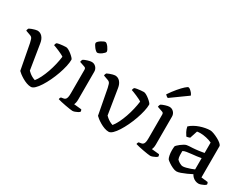

<svg xmlns="http://www.w3.org/2000/svg" viewBox="-70 -1296 2394 1842"><g transform="rotate(30 1127.0 -374.5)"><path d="M302 0Q279.2 0 253.2 -9.4Q227.2 -18.9 203.9 -32.8Q180.6 -46.7 163 -60.3Q145.5 -73.8 138.3 -82L85.2 -361Q81.5 -377.5 75.1 -398.4Q68.7 -419.2 47.6 -426.5L-5 -445.4Q-4.7 -456.5 -1.1 -463.9Q2.6 -471.3 4.4 -473.8Q15.1 -479.6 31.3 -485.6Q47.5 -491.7 63.5 -495.8Q79.5 -500 87.8 -500Q120.8 -500 143 -475.3Q165.2 -450.6 171.7 -409.4L216.7 -130Q223.4 -123.3 236 -112.3Q248.7 -101.3 266.5 -91.1Q284.2 -81 303 -75.2Q323.2 -99.7 342.5 -138.3Q361.8 -176.9 377.7 -222.3Q393.6 -267.7 404.4 -314.3Q415.3 -361 420.4 -401.7Q411.8 -408.5 394.7 -417Q377.5 -425.5 358.1 -434Q338.7 -442.4 321.6 -449Q304.4 -455.5 295.4 -458.3Q296.6 -467 299.4 -474.5Q302.2 -481.9 305.7 -485.5Q315.7 -490.2 333.6 -493.1Q351.5 -496 371.6 -498Q391.7 -500 406 -500Q417.4 -500 434.8 -490.2Q452.2 -480.4 469.5 -466.4Q486.8 -452.4 498.3 -439.7Q509.8 -427 509.8 -420.5Q509.8 -388.2 500 -344.9Q490.2 -301.5 473.6 -254.4Q456.9 -207.2 435.4 -162Q413.8 -116.8 390.5 -80.3Q367.3 -43.7 344.4 -21.8Q321.5 0 302 0Z M762.4 0Q754.6 0 732 -3.3Q709.4 -6.5 681.8 -11.7Q654.2 -16.9 629.8 -22.4Q605.4 -28 593.6 -32Q593.6 -39.5 596.9 -46.2Q600.2 -52.8 603 -56.4L630.7 -61.1Q641.7 -63.1 649.6 -69.9Q657.5 -76.6 661.8 -92.9Q666 -109.1 666 -139.1V-399.9Q666 -408.1 662.8 -414.8Q659.6 -421.5 650.4 -424.5L592.1 -444.6Q593.1 -455 596.4 -463Q599.6 -471 603 -474Q619.3 -483.1 646.6 -491.6Q674 -500 690.2 -500Q718 -500 737.5 -479.5Q757 -459 757 -429.8V-120.5Q757 -100 753.1 -84.8Q749.2 -69.7 745.4 -63.9L829.1 -55.6Q831.4 -52.4 833.6 -46.7Q835.9 -41 835.9 -33Q830.7 -25.4 816.7 -17.9Q802.8 -10.3 788 -5.2Q773.2 0 762.4 0ZM689.9 -602.2Q683.3 -602.2 673 -610.6Q662.6 -619.1 652.8 -631.3Q642.9 -643.5 636.3 -655.7Q629.7 -667.9 629.7 -675.4Q629.7 -683 638.7 -692.3Q647.6 -701.6 660.7 -710.5Q673.9 -719.4 687.1 -725.5Q700.2 -731.5 707.8 -731.5Q715.3 -731.5 725.1 -723.1Q735 -714.6 743.9 -702Q752.9 -689.3 759 -677.1Q765.1 -664.9 765.1 -656.5Q765.1 -650 756.7 -640.7Q748.2 -631.4 736 -622.4Q723.8 -613.5 711.1 -607.8Q698.4 -602.2 689.9 -602.2Z M1163 0Q1140.2 0 1114.2 -9.4Q1088.2 -18.9 1064.9 -32.8Q1041.6 -46.7 1024 -60.3Q1006.5 -73.8 999.3 -82L946.2 -361Q942.5 -377.5 936.1 -398.4Q929.7 -419.2 908.6 -426.5L856 -445.4Q856.3 -456.5 859.9 -463.9Q863.6 -471.3 865.4 -473.8Q876.1 -479.6 892.3 -485.6Q908.5 -491.7 924.5 -495.8Q940.5 -500 948.8 -500Q981.8 -500 1004 -475.3Q1026.2 -450.6 1032.7 -409.4L1077.7 -130Q1084.4 -123.3 1097 -112.3Q1109.7 -101.3 1127.5 -91.1Q1145.2 -81 1164 -75.2Q1184.2 -99.7 1203.5 -138.3Q1222.8 -176.9 1238.7 -222.3Q1254.6 -267.7 1265.4 -314.3Q1276.3 -361 1281.4 -401.7Q1272.8 -408.5 1255.7 -417Q1238.5 -425.5 1219.1 -434Q1199.7 -442.4 1182.6 -449Q1165.4 -455.5 1156.4 -458.3Q1157.6 -467 1160.4 -474.5Q1163.2 -481.9 1166.7 -485.5Q1176.7 -490.2 1194.6 -493.1Q1212.5 -496 1232.6 -498Q1252.7 -500 1267 -500Q1278.4 -500 1295.8 -490.2Q1313.2 -480.4 1330.5 -466.4Q1347.8 -452.4 1359.3 -439.7Q1370.8 -427 1370.8 -420.5Q1370.8 -388.2 1361 -344.9Q1351.2 -301.5 1334.6 -254.4Q1317.9 -207.2 1296.4 -162Q1274.8 -116.8 1251.5 -80.3Q1228.3 -43.7 1205.4 -21.8Q1182.5 0 1163 0Z M1623.4 0Q1615.6 0 1593 -3.3Q1570.4 -6.5 1542.8 -11.7Q1515.2 -16.9 1490.8 -22.4Q1466.4 -28 1454.6 -32Q1454.6 -39.5 1457.9 -46.2Q1461.2 -52.8 1464 -56.4L1491.7 -61.1Q1502.7 -63.1 1510.6 -69.9Q1518.5 -76.6 1522.8 -92.9Q1527 -109.1 1527 -139.1V-399.9Q1527 -408.1 1523.8 -414.8Q1520.6 -421.5 1511.4 -424.5L1453.1 -444.6Q1454.1 -455 1457.4 -463Q1460.6 -471 1464 -474Q1480.3 -483.1 1507.6 -491.6Q1535 -500 1551.2 -500Q1579 -500 1598.5 -479.5Q1618 -459 1618 -429.8V-120.5Q1618 -100 1614.1 -84.8Q1610.2 -69.7 1606.4 -63.9L1690.1 -55.6Q1692.4 -52.4 1694.6 -46.7Q1696.9 -41 1696.9 -33Q1691.7 -25.4 1677.7 -17.9Q1663.8 -10.3 1649 -5.2Q1634.2 0 1623.4 0ZM1493.4 -564.8Q1483.8 -568.5 1475.5 -575.2Q1467.2 -581.9 1462.9 -587.4Q1496.1 -636.5 1527.5 -673.6Q1559 -710.7 1582.8 -732Q1606.6 -753.3 1615.4 -753.3Q1623.1 -753.3 1635.2 -744.1Q1647.3 -734.9 1658.5 -721.4Q1669.7 -708 1673.5 -694.4Z M1916.9 4Q1898.6 4 1872.9 -7.8Q1847.3 -19.6 1825.5 -34.7Q1803.7 -49.7 1796.5 -58.2Q1789.3 -68.2 1783.9 -94Q1778.5 -119.8 1778.5 -151.2Q1778.5 -163.2 1779.4 -173.8Q1780.3 -184.5 1781.3 -194.5Q1782.8 -199.2 1793.2 -209.6Q1803.6 -220 1819 -231.9Q1834.4 -243.8 1849.9 -252.8Q1865.4 -261.8 1876.4 -263.8Q1884.3 -265.8 1901.7 -266.8Q1919 -267.8 1941 -268.8Q1955 -269.8 1970.5 -271.2Q1986 -272.5 2001.9 -274.8Q2017.9 -277.1 2033.5 -279.5Q2049.1 -281.9 2063.4 -284.6V-399.8Q2036.4 -413.2 2000.2 -421.1Q1964 -429 1935 -429Q1924.9 -429 1915.3 -428.2Q1905.7 -427.3 1897.7 -425.9L1870.6 -342.8Q1866.6 -341.8 1858.2 -338.3Q1849.9 -334.8 1832.7 -333Q1823.9 -345 1810.8 -369.1Q1797.7 -393.3 1792.5 -422.3Q1812.5 -440.8 1838.5 -455.4Q1864.6 -469.9 1893.4 -479.7Q1922.2 -489.5 1950.5 -494.7Q1978.9 -500 2003.2 -500Q2018.7 -500 2043.9 -490.6Q2069.1 -481.1 2094.7 -467.4Q2120.2 -453.7 2137.4 -438.5Q2154.5 -423.3 2154.5 -411.8V-66.2L2227.5 -57.9Q2229.5 -55.1 2232.3 -48.9Q2235 -42.6 2235 -33.7Q2229.3 -25.4 2214.7 -17.9Q2200.2 -10.3 2184.5 -5.2Q2168.8 0 2157.5 0Q2140 0 2122.5 -7.4Q2104.9 -14.9 2092 -27.5Q2079.2 -40.2 2072.4 -54.6Q2048.5 -42.2 2018.3 -28.5Q1988.1 -14.9 1961 -5.4Q1934 4 1916.9 4ZM1946.9 -68.3Q1958.5 -68.3 1980.8 -73.9Q2003.1 -79.5 2026.4 -87.6Q2049.7 -95.8 2063.4 -102.5V-227.3Q2039.6 -222.8 2013.8 -219.5Q1988 -216.2 1963.9 -214Q1935.8 -211 1908.7 -206.8Q1881.5 -202.7 1869 -193.4Q1868.5 -174.7 1869.3 -148.9Q1870.1 -123.1 1877.8 -104.2Q1887.1 -93.5 1907.8 -80.9Q1928.4 -68.3 1946.9 -68.3Z"/></g></svg>

Font: Texturina Medium
Style: Regular
Weight: 500
Designer: Guillermo Torres Carreño
Foundry: Omnibus-Type
Version: Version 1.003